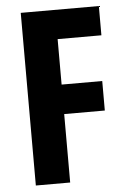

<svg xmlns="http://www.w3.org/2000/svg" viewBox="-52 -753 522 791"><g transform="rotate(-5 209.0 -357.0)"><path d="M206 0V-283H374V-405H206V-593H387V-714H64V0Z"/></g></svg>

Font: Noto Sans Oriya ExtCond Bold
Style: Bold
Weight: 700
Width: 2
Designer: Amélie Bonet and Sol Matas
Foundry: Google LLC
Version: Version 2.006